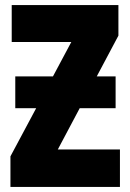

<svg xmlns="http://www.w3.org/2000/svg" viewBox="-20 -734 512 754"><path d="M188 -434 260 -569H26V-714H445V-594L360 -434H434V-309H293L207 -147H451V0H21V-120L122 -309H40V-434Z"/></svg>

Font: Noto Sans UI CondBlack
Style: Regular
Weight: 900
Width: 3
Designer: Monotype Design Team
Foundry: Monotype Imaging Inc.
Version: Version 1.001